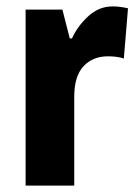

<svg xmlns="http://www.w3.org/2000/svg" viewBox="-20 -580 430 600"><path d="M332 -560Q355 -560 380 -554L367 -397Q348 -404 317 -404Q270 -404 241 -373Q212 -342 212 -278V0H60V-550H175L198 -460H205Q222 -498 255.5 -529Q289 -560 332 -560Z"/></svg>

Font: Noto Sans Thai Cond ExtBd
Style: Regular
Weight: 800
Width: 3
Designer: Monotype Design Team
Foundry: Monotype Imaging Inc.
Version: Version 2.002; ttfautohint (v1.8.4.7-5d5b)